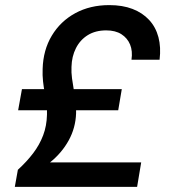

<svg xmlns="http://www.w3.org/2000/svg" viewBox="-20 -732 660 752"><path d="M38 0 50 -67Q85 -99 110 -132Q135 -165 149 -202Q163 -239 164 -283Q165 -305 162 -326.5Q159 -348 155 -369.5Q151 -391 148.5 -414Q146 -437 147 -462Q149 -536 183 -592.5Q217 -649 275 -680.5Q333 -712 408 -712Q460 -712 499 -697Q538 -682 564 -654Q590 -626 600.5 -586.5Q611 -547 605 -498H495Q500 -532 489.5 -557.5Q479 -583 455.5 -598Q432 -613 396 -613Q354 -613 324 -594.5Q294 -576 277.5 -543.5Q261 -511 260 -470Q259 -448 262 -425.5Q265 -403 269 -380.5Q273 -358 276 -335Q279 -312 278 -288Q276 -231 249 -182Q222 -133 176 -96H533L517 0ZM51 -300 66 -383H457L443 -300Z"/></svg>

Font: DM Sans 16pt SemiBold
Style: Italic
Weight: 600
Italic angle: -10°
Version: Version 4.004;gftools[0.9.30]